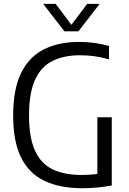

<svg xmlns="http://www.w3.org/2000/svg" viewBox="-20 -966 664 992"><path d="M406.5 6.5Q289 6.5 209.2 -31.8Q129.5 -70 88.8 -152.5Q48 -235 48 -369Q48 -505.5 89.2 -589.2Q130.5 -673 207 -711.2Q283.5 -749.5 389.5 -749.5Q429 -749.5 467.8 -744.2Q506.5 -739 543 -728.5V-659.5Q502.5 -671 466.2 -675.8Q430 -680.5 393.5 -680.5Q310 -680.5 251.2 -651.2Q192.5 -622 161.2 -554Q130 -486 130 -368.5Q130 -256 160.5 -188.5Q191 -121 251.2 -91.5Q311.5 -62 401.5 -62Q431.5 -62 459 -64.5Q486.5 -67 511 -72L483 -42.5V-360H557.5V-7.5Q515 0 479 3.2Q443 6.5 406.5 6.5ZM313 -804 203 -946H267.5L356 -828.5H342L430.5 -946H495L385 -804Z"/></svg>

Font: Encode Sans SemiCondensed
Style: Regular
Weight: 400
Width: 4
Designer: Multiple Designers
Foundry: Impallari Type
Version: Version 3.002